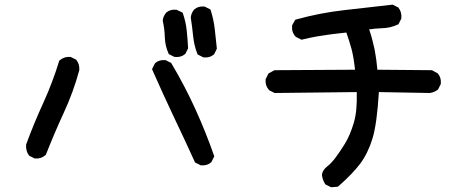

<svg xmlns="http://www.w3.org/2000/svg" viewBox="-20 -737 2040 822"><path d="M837.4 -30.3 817.9 -40 814.9 -41.5 813.5 -44.9Q768.6 -143.6 722.2 -240.7Q675.8 -338.9 632.8 -436.5L630.9 -440.9L632.8 -444.8L642.6 -464.4L643.6 -466.3L645 -467.3Q661.6 -481.9 687.5 -479.5H689.5L690.9 -478.5L710.4 -468.8L712.9 -467.3L714.4 -464.8Q770.5 -370.6 815.7 -271.5Q860.8 -172.4 896 -71.8L897.5 -67.9L895.5 -64L885.7 -44.4L884.8 -42.5L883.3 -41.5Q866.7 -26.9 840.8 -29.3H838.9ZM126.5 -59.6 106.9 -69.3 105 -70.3 103.5 -72.3Q96.7 -81.5 93.8 -93Q90.8 -104.5 91.8 -117.2V-118.2L92.3 -119.6Q125.5 -210 166 -297.9Q205.6 -385.3 232.9 -474.6L233.9 -477.5L235.8 -479Q255.9 -495.6 281.2 -493.2H283.2L284.7 -492.2L304.2 -482.4L306.2 -481.4L307.6 -479.5Q321.8 -460.9 319.3 -435.5V-434.6L318.8 -434.1Q293.5 -341.3 252.4 -252.9Q211.9 -165 177.2 -76.7L176.3 -74.2L174.3 -72.8Q155.8 -56.2 129.9 -58.6H127.9ZM849.1 -492.2 829.6 -502 826.2 -503.9 824.7 -507.3Q810.5 -543.5 806.6 -584.5Q802.7 -623.5 796.9 -660.6V-662.1V-663.1Q797.9 -672.4 801.5 -680.7Q805.2 -689 811 -695.8L811.5 -696.3L812 -696.8Q828.6 -711.4 854.5 -709H856.4L857.9 -708L877.4 -698.2L881.3 -696.3L882.3 -692.4Q894.5 -654.3 899.4 -612.8Q904.3 -572.3 908.2 -531.2V-528.3L907.2 -525.9L897.5 -506.3L896.5 -504.4L895 -503.4Q878.4 -488.8 852.5 -491.2H850.6ZM725.1 -494.1 705.6 -503.9 702.6 -505.4 701.2 -508.8Q686.5 -542 685.5 -579.1Q685.1 -596.7 682.9 -613.3Q680.7 -629.9 677.2 -646L676.8 -647.9V-649.4Q677.7 -658.7 681.4 -667Q685.1 -675.3 690.9 -682.1L691.4 -682.6L691.9 -683.1Q708.5 -697.8 734.4 -695.3H735.8L737.8 -694.3L758.3 -684.6L761.7 -682.6L763.2 -679.2Q769 -662.1 773.2 -644Q777.3 -626 779.3 -606.9Q783.2 -570.3 785.2 -532.7V-530.3L784.2 -527.8L774.4 -508.3L773.4 -506.3L772 -505.4Q755.4 -490.7 728.5 -493.2H726.6Z M1395 63.5 1375.5 53.7 1373 52.2 1371.6 50.3Q1360.8 32.7 1358.4 12.7V11.7V10.7Q1360.8 -9.3 1381.8 -25.4Q1398.4 -38.1 1416 -61.5Q1434.1 -85.4 1456.5 -121.6Q1478.5 -157.2 1494.6 -210.9Q1509.8 -260.7 1507.3 -342.8L1158.2 -338.9H1155.8L1153.8 -339.8L1134.3 -349.6L1132.8 -350.6L1131.3 -352.1Q1114.7 -370.6 1117.2 -396.5V-398.4L1118.2 -399.9L1127.9 -419.4L1129.4 -422.4L1131.8 -423.8L1153.3 -435.5L1155.8 -436.5H1158.2L1500 -438.5Q1494.1 -492.7 1484.9 -527.8Q1475.1 -562.5 1462.9 -597.7Q1452.6 -596.7 1442.9 -595.5Q1433.1 -594.2 1423.6 -593.3Q1414.1 -592.3 1404.8 -591.1Q1395.5 -589.8 1386.5 -588.6Q1377.4 -587.4 1368.7 -585.9Q1353 -584 1337.2 -581.1Q1321.3 -578.1 1305.9 -575Q1290.5 -571.8 1274.9 -567.9L1271.5 -566.9L1268.1 -568.4L1248.5 -578.1L1247.1 -579.1L1245.6 -580.1Q1228 -599.1 1230.5 -626V-627.9L1231.4 -629.9L1242.2 -649.4L1244.6 -652.8L1248.5 -653.8Q1348.6 -681.6 1452.1 -693.4Q1554.7 -705.1 1658.2 -716.8L1661.1 -717.3L1663.6 -715.8L1683.1 -706.1L1685.1 -705.1L1686.5 -703.1Q1700.7 -684.6 1698.2 -659.2V-657.2L1697.3 -655.8L1687.5 -636.2L1686 -633.3L1682.6 -631.8Q1667.5 -624.5 1650.6 -620.6Q1633.8 -616.7 1615.7 -616.2Q1601.6 -615.7 1587.6 -614.5Q1573.7 -613.3 1560.5 -611.3Q1568.4 -587.9 1574 -566.4Q1579.6 -544.9 1584 -524.4Q1591.8 -482.9 1595.7 -438.5L1826.2 -436.5H1828.6L1831.1 -435.5L1852.5 -423.8L1854 -422.9L1855 -421.4Q1869.6 -404.8 1867.2 -378.9V-377L1866.2 -375.5L1856.4 -356L1855.5 -354L1853.5 -352.5Q1845.7 -346.7 1837.2 -343.3Q1828.6 -339.8 1819.3 -338.9H1818.8H1818.4L1602.1 -342.8Q1593.8 -206.1 1574.7 -144Q1554.7 -79.6 1522 -36.1Q1489.7 6.8 1429.2 60.1L1426.8 62L1423.8 62.5L1400.4 64.5H1397.5Z"/></svg>

Font: NaikaiFont
Style: Bold
Weight: 700
Version: Version 1.89